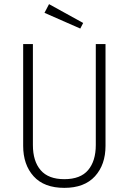

<svg xmlns="http://www.w3.org/2000/svg" viewBox="-20 -897 622 928"><path d="M490 -192Q490 -101 439 -45Q388 11 291 11Q193 11 142.5 -45Q92 -101 92 -192V-684H139V-196Q139 -118 176.5 -74.5Q214 -31 291 -31Q369 -31 406 -75Q443 -119 443 -196V-684H490ZM217 -877 382 -786 368 -759 195 -835Z"/></svg>

Font: Fira Sans Condensed ExtraLight
Style: Regular
Weight: 275
Width: 3
Designer: Carrois Corporate & Edenspiekermann AG
Foundry: Carrois Corporate GbR & Edenspiekermann AG
Version: Version 4.203